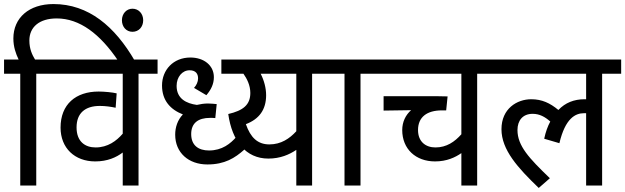

<svg xmlns="http://www.w3.org/2000/svg" viewBox="-20 -916 3087 948"><path d="M80 -552V0H159V-552H252V-622H153C139 -645 125 -674 125 -716C125 -783 175 -825 260 -825C373 -825 474 -749 564 -615H646C547 -786 417 -896 244 -896C123 -896 46 -828 46 -726C46 -685 58 -651 72 -622H0V-552ZM582 -816C582 -783 604 -759 634 -759C665 -759 687 -783 687 -816C687 -848 665 -873 634 -873C604 -873 582 -848 582 -816Z M758 -552V-622H238V-552H586V-256C555 -220 512 -188 452 -188C400 -188 358 -217 358 -287C358 -357 400 -393 473 -393C500 -393 528 -389 551 -384L556 -455C537 -460 494 -464 467 -464C354 -464 279 -401 279 -286C279 -185 349 -119 450 -119C511 -119 554 -139 586 -163V0H664V-552Z M1186 -177 1147 -240C1118 -207 1077 -173 1012 -173C960 -173 924 -198 924 -254C924 -308 958 -334 1017 -334C1024 -334 1035 -334 1043 -333L1050 -402C1039 -403 1022 -405 1007 -405C988 -405 969 -402 952 -398C901 -405 852 -428 852 -492C852 -536 880 -569 916 -569C948 -569 958 -550 958 -529C958 -512 950 -495 938 -482L999 -446C1022 -473 1036 -501 1036 -535C1036 -593 987 -632 920 -632C836 -632 780 -571 780 -494C780 -419 822 -375 883 -351C857 -324 845 -288 845 -251C845 -162 911 -104 1004 -104C1090 -104 1140 -136 1186 -177Z M1615 -622H1073V-552H1182C1199 -528 1216 -495 1216 -457C1216 -398 1180 -370 1107 -353C1126 -219 1194 -133 1305 -133C1364 -133 1409 -153 1443 -176V0H1521V-552H1615ZM1194 -303C1260 -328 1294 -375 1294 -446C1294 -481 1284 -519 1267 -552H1443V-268C1410 -232 1368 -203 1310 -203C1252 -203 1217 -237 1194 -303Z M1760 -552H1853V-622H1601V-552H1681V0H1760Z M2430 -552V-622H1839V-552H2258V-253C2225 -216 2185 -188 2130 -188C2082 -188 2044 -216 2044 -274C2044 -338 2088 -371 2162 -371H2183L2190 -440C2184 -440 2160 -441 2138 -441H1874V-370L2010 -372C1983 -349 1966 -314 1966 -274C1966 -180 2033 -119 2128 -119C2186 -119 2228 -139 2258 -160V0H2336V-552Z M2416 -552H2874V-426C2872 -426 2869 -426 2866 -426C2815 -426 2771 -409 2737 -373C2696 -407 2656 -426 2603 -426C2533 -426 2456 -380 2456 -278C2456 -176 2537 -87 2640 12L2695 -36C2592 -135 2535 -196 2535 -274C2535 -321 2561 -354 2610 -354C2644 -354 2671 -339 2697 -316C2684 -292 2674 -264 2667 -231L2742 -209C2771 -332 2821 -357 2863 -357C2867 -357 2870 -357 2874 -357V0H2953V-552H3047V-622H2416Z"/></svg>

Font: Noto Sans Devanagari UI SemiCondensed
Style: Regular
Weight: 400
Width: 4
Designer: Jelle Bosma - Monotype Design Team
Foundry: Monotype Imaging Inc.
Version: Version 2.004